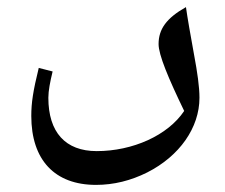

<svg xmlns="http://www.w3.org/2000/svg" viewBox="-20 -396 632 540"><path d="M250 124C300 124 348 112 394 89C485 43 541 -37 541 -121C541 -152 535 -193 526 -241C516 -296 507 -347 503 -376C448 -345 426 -314 426 -272C426 -242 453 -177 498 -84C452 -15 353 29 252 29C164 29 116 -24 116 -121C116 -141 121 -166 128 -195L89 -205C73 -140 68 -107 68 -70C68 54 134 124 250 124Z"/></svg>

Font: Noto Naskh Arabic UI Medium
Style: Regular
Weight: 500
Designer: Monotype Design Team, David Williams, Mohamad Dakak and Nizar Qandah
Foundry: Monotype Imaging Inc.
Version: Version 2.014